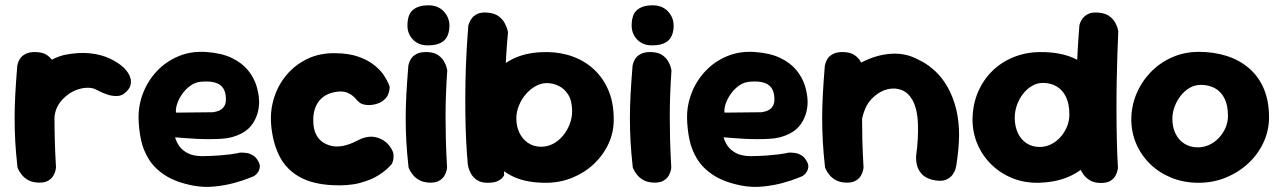

<svg xmlns="http://www.w3.org/2000/svg" viewBox="-20 -698 4900 733"><path d="M113.8 -69.8Q93.8 -68 82.6 -80.6Q71.5 -93.2 66.8 -110.6Q62 -128 60.9 -141.6Q59.8 -155.2 59.8 -155.2Q53.5 -182 51.2 -197.2Q49 -212.5 49.6 -222.1Q50.2 -231.8 51.4 -241.1Q52.5 -250.5 52.8 -265.2Q56.8 -324.2 79.6 -370.1Q102.5 -416 140.5 -446Q178.5 -476 225 -488.2Q279.8 -499.2 323.2 -494.5Q366.8 -489.8 399.2 -474.5Q431.8 -459.2 453 -439.2Q453 -439.2 458.1 -433.8Q463.2 -428.2 469.6 -418.6Q476 -409 478.8 -396.6Q481.5 -384.2 477.6 -371Q473.8 -357.8 458 -344Q444.2 -331.5 425.5 -331.4Q406.8 -331.2 389.8 -337.1Q372.8 -343 361.2 -348.8Q349.8 -354.5 349.8 -354.5Q333.5 -364.5 307.6 -362.8Q281.8 -361 255 -347Q228.8 -332 210.8 -309.4Q192.8 -286.8 188.5 -256.5Q186.2 -233.8 184.5 -216.2Q182.8 -198.8 181.9 -183.8Q181 -168.8 181.1 -152.2Q181.2 -135.8 182.2 -114Q182.2 -114 177.1 -104Q172 -94 157.2 -83.6Q142.5 -73.2 113.8 -69.8ZM123.2 -1Q101.2 -2.5 86.6 -11Q72 -19.5 63 -30.9Q54 -42.2 50.4 -50.4Q46.8 -58.5 46.8 -58.5Q40.8 -112.5 38.2 -158Q35.8 -203.5 35.8 -246.9Q35.8 -290.2 38.4 -338.8Q41 -387.2 46 -447.5Q46 -447.5 48 -455.6Q50 -463.8 56.5 -474.1Q63 -484.5 77.8 -492.2Q92.5 -500 117 -499.2Q143.8 -498.5 159.1 -487.9Q174.5 -477.2 182.1 -463.6Q189.8 -450 192.1 -439.8Q194.5 -429.5 194.5 -429.5Q191.2 -380.8 189.6 -338Q188 -295.2 188 -252.5Q188 -209.8 189.2 -162.2Q190.5 -114.8 193.8 -57.5Q193.8 -57.5 192.1 -48.5Q190.5 -39.5 184 -27.8Q177.5 -16 163.2 -7.8Q149 0.5 123.2 -1Z M718.5 10.8Q652.5 -1.8 611.4 -28.1Q570.2 -54.5 548.1 -90.1Q526 -125.8 517.9 -166.1Q509.8 -206.5 509 -246.5Q508.2 -296.2 526.4 -343Q544.5 -389.8 578.9 -426.4Q613.2 -463 661.2 -483.2Q709.2 -503.5 767.2 -499.5Q826.2 -495.5 865.1 -476.6Q904 -457.8 926.5 -430.1Q949 -402.5 958.8 -371.2Q968.5 -340 969.2 -311.2Q969.8 -263.2 944.1 -225.2Q918.5 -187.2 859 -172.8Q843 -169 821.4 -167.9Q799.8 -166.8 776.1 -166.8Q752.5 -166.8 729.8 -168Q707 -169.2 688.9 -170.6Q670.8 -172 659.6 -172.9Q648.5 -173.8 648.5 -173.8Q652 -159.5 662.8 -142.6Q673.5 -125.8 695.1 -114Q716.8 -102.2 752 -101.8Q790.2 -102.5 817.5 -104.6Q844.8 -106.8 862.2 -109.1Q879.8 -111.5 887.8 -113.4Q895.8 -115.2 895.8 -115.2Q895.8 -115.2 902.9 -115.4Q910 -115.5 921.2 -114Q932.5 -112.5 944 -106.1Q955.5 -99.8 963.5 -86.5Q973 -72.2 971.9 -61.1Q970.8 -50 965.6 -41.9Q960.5 -33.8 955.1 -29.8Q949.8 -25.8 949.8 -25.8Q949.8 -25.8 929 -17.4Q908.2 -9 874.4 0.4Q840.5 9.8 799.6 14Q758.8 18.2 718.5 10.8ZM652 -268 792 -269.5Q792 -269.5 797 -270.2Q802 -271 809.9 -273.2Q817.8 -275.5 825.2 -280.8Q832.8 -286 837.6 -295.2Q842.5 -304.5 842.5 -319Q842.5 -342.5 833.8 -358.4Q825 -374.2 805.1 -381.5Q785.2 -388.8 749.8 -386.2Q726.8 -384.8 708 -371.6Q689.2 -358.5 675.9 -339.5Q662.5 -320.5 656.1 -301Q649.8 -281.5 652 -268Z M1250 9Q1168 4.8 1118 -25.8Q1068 -56.2 1044 -107.8Q1020 -159.2 1015 -224.2Q1011 -276.2 1026.5 -325.1Q1042 -374 1074.5 -412.5Q1107 -451 1154 -473.5Q1201 -496 1261 -495Q1313.5 -494.2 1349.6 -481.1Q1385.8 -468 1409.2 -449Q1432.8 -430 1445.2 -411Q1457.8 -392 1462.8 -379.4Q1467.8 -366.8 1467.8 -366.8Q1467.8 -366.8 1467.1 -357.8Q1466.5 -348.8 1460.9 -335.6Q1455.2 -322.5 1439.2 -311.2Q1426.5 -302.8 1408.2 -299Q1390 -295.2 1373 -298.2Q1356 -301.2 1347.8 -311Q1346.2 -311 1341.4 -317.2Q1336.5 -323.5 1328 -331Q1319.5 -338.5 1306 -344.1Q1292.5 -349.8 1274 -348.5Q1249.2 -346.5 1230.9 -338Q1212.5 -329.5 1200.1 -314.9Q1187.8 -300.2 1181.8 -281.2Q1175.8 -262.2 1176 -240Q1175.5 -207 1186.5 -185.2Q1197.5 -163.5 1216.5 -152.4Q1235.5 -141.2 1258.2 -139Q1276.8 -138 1294 -142Q1311.2 -146 1326.1 -152.6Q1341 -159.2 1351.1 -164.5Q1361.2 -169.8 1365 -170.5Q1390.5 -178.8 1410.2 -175Q1430 -171.2 1444.9 -161.4Q1459.8 -151.5 1468.2 -139Q1482 -120.8 1482.5 -105.6Q1483 -90.5 1479.5 -81.4Q1476 -72.2 1476 -72.2Q1476 -72.2 1463.6 -59Q1451.2 -45.8 1424.5 -28.6Q1397.8 -11.5 1354.9 0.2Q1312 12 1250 9Z M1616.2 -1Q1594.2 -2.5 1579.6 -11Q1565 -19.5 1556 -30.9Q1547 -42.2 1543.4 -50.4Q1539.8 -58.5 1539.8 -58.5Q1533.8 -112.5 1531.2 -158Q1528.8 -203.5 1528.8 -246.9Q1528.8 -290.2 1531.4 -338.8Q1534 -387.2 1539 -447.5Q1539 -447.5 1541 -455.6Q1543 -463.8 1549.5 -474.1Q1556 -484.5 1570.8 -492.2Q1585.5 -500 1610 -499.2Q1636.8 -498.5 1652.1 -487.9Q1667.5 -477.2 1675.1 -463.6Q1682.8 -450 1685.1 -439.8Q1687.5 -429.5 1687.5 -429.5Q1684.2 -380.8 1682.6 -338Q1681 -295.2 1681 -252.5Q1681 -209.8 1682.2 -162.2Q1683.5 -114.8 1686.8 -57.5Q1686.8 -57.5 1685.1 -48.5Q1683.5 -39.5 1677 -27.8Q1670.5 -16 1656.2 -7.8Q1642 0.5 1616.2 -1ZM1616 -524.8Q1578.8 -524 1557.1 -546.4Q1535.5 -568.8 1535.5 -600Q1535.5 -643.2 1556.8 -660.5Q1578 -677.8 1615.2 -677.8Q1652.5 -677.8 1674.1 -654.5Q1695.8 -631.2 1695.8 -600Q1695.8 -579.8 1689 -562.8Q1682.2 -545.8 1664.9 -535.6Q1647.5 -525.5 1616 -524.8Z M2064 -0.2Q1994.8 -0.2 1947.4 -20.2Q1900 -40.2 1872.4 -74.6Q1844.8 -109 1832.4 -153.6Q1820 -198.2 1820 -248.2Q1820 -308.8 1836.2 -356Q1852.5 -403.2 1884.2 -435.1Q1916 -467 1962.8 -483.5Q2009.5 -500 2069.8 -499.2Q2123.2 -498.5 2169.1 -481.2Q2215 -464 2249.5 -431.2Q2284 -398.5 2303.5 -351.5Q2323 -304.5 2323 -244Q2323.8 -194 2303.4 -149.9Q2283 -105.8 2247.4 -72.1Q2211.8 -38.5 2164.6 -19.4Q2117.5 -0.2 2064 -0.2ZM1841.2 -0.2Q1815.5 -0.2 1800.4 -11Q1785.2 -21.8 1777.9 -35.4Q1770.5 -49 1768.2 -59.4Q1766 -69.8 1766 -69.8Q1762 -113.5 1759.5 -164.9Q1757 -216.2 1756.5 -272.4Q1756 -328.5 1757 -385.5Q1758 -442.5 1761 -497.2Q1764 -552 1768 -601Q1768 -601 1770.8 -609.1Q1773.5 -617.2 1780.8 -627.6Q1788 -638 1802.8 -645Q1817.5 -652 1842 -649.8Q1868 -647.5 1883.4 -636.1Q1898.8 -624.8 1906.4 -610.4Q1914 -596 1916.8 -585.8Q1919.5 -575.5 1919.5 -575.5Q1915.5 -535.5 1912.4 -483Q1909.2 -430.5 1906.5 -372Q1903.8 -313.5 1902.4 -253.1Q1901 -192.8 1901.4 -135.4Q1901.8 -78 1904.8 -29Q1904.8 -29 1900 -21.9Q1895.2 -14.8 1881.9 -7.5Q1868.5 -0.2 1841.2 -0.2ZM2045.5 -137.8Q2070.5 -137.8 2091.9 -149.1Q2113.2 -160.5 2129.4 -180.1Q2145.5 -199.8 2154.9 -223.9Q2164.2 -248 2164.2 -272.8Q2164.2 -313 2149.4 -336.5Q2134.5 -360 2112.2 -370.4Q2090 -380.8 2067.8 -380.8Q2046 -380.8 2025.4 -369.5Q2004.8 -358.2 1988.1 -339.1Q1971.5 -320 1961.4 -295.6Q1951.2 -271.2 1951.2 -245.8Q1951.2 -216.2 1962.8 -191.6Q1974.2 -167 1995.9 -152.4Q2017.5 -137.8 2045.5 -137.8Z M2472.2 -1Q2450.2 -2.5 2435.6 -11Q2421 -19.5 2412 -30.9Q2403 -42.2 2399.4 -50.4Q2395.8 -58.5 2395.8 -58.5Q2389.8 -112.5 2387.2 -158Q2384.8 -203.5 2384.8 -246.9Q2384.8 -290.2 2387.4 -338.8Q2390 -387.2 2395 -447.5Q2395 -447.5 2397 -455.6Q2399 -463.8 2405.5 -474.1Q2412 -484.5 2426.8 -492.2Q2441.5 -500 2466 -499.2Q2492.8 -498.5 2508.1 -487.9Q2523.5 -477.2 2531.1 -463.6Q2538.8 -450 2541.1 -439.8Q2543.5 -429.5 2543.5 -429.5Q2540.2 -380.8 2538.6 -338Q2537 -295.2 2537 -252.5Q2537 -209.8 2538.2 -162.2Q2539.5 -114.8 2542.8 -57.5Q2542.8 -57.5 2541.1 -48.5Q2539.5 -39.5 2533 -27.8Q2526.5 -16 2512.2 -7.8Q2498 0.5 2472.2 -1ZM2472 -524.8Q2434.8 -524 2413.1 -546.4Q2391.5 -568.8 2391.5 -600Q2391.5 -643.2 2412.8 -660.5Q2434 -677.8 2471.2 -677.8Q2508.5 -677.8 2530.1 -654.5Q2551.8 -631.2 2551.8 -600Q2551.8 -579.8 2545 -562.8Q2538.2 -545.8 2520.9 -535.6Q2503.5 -525.5 2472 -524.8Z M2812.5 10.8Q2746.5 -1.8 2705.4 -28.1Q2664.2 -54.5 2642.1 -90.1Q2620 -125.8 2611.9 -166.1Q2603.8 -206.5 2603 -246.5Q2602.2 -296.2 2620.4 -343Q2638.5 -389.8 2672.9 -426.4Q2707.2 -463 2755.2 -483.2Q2803.2 -503.5 2861.2 -499.5Q2920.2 -495.5 2959.1 -476.6Q2998 -457.8 3020.5 -430.1Q3043 -402.5 3052.8 -371.2Q3062.5 -340 3063.2 -311.2Q3063.8 -263.2 3038.1 -225.2Q3012.5 -187.2 2953 -172.8Q2937 -169 2915.4 -167.9Q2893.8 -166.8 2870.1 -166.8Q2846.5 -166.8 2823.8 -168Q2801 -169.2 2782.9 -170.6Q2764.8 -172 2753.6 -172.9Q2742.5 -173.8 2742.5 -173.8Q2746 -159.5 2756.8 -142.6Q2767.5 -125.8 2789.1 -114Q2810.8 -102.2 2846 -101.8Q2884.2 -102.5 2911.5 -104.6Q2938.8 -106.8 2956.2 -109.1Q2973.8 -111.5 2981.8 -113.4Q2989.8 -115.2 2989.8 -115.2Q2989.8 -115.2 2996.9 -115.4Q3004 -115.5 3015.2 -114Q3026.5 -112.5 3038 -106.1Q3049.5 -99.8 3057.5 -86.5Q3067 -72.2 3065.9 -61.1Q3064.8 -50 3059.6 -41.9Q3054.5 -33.8 3049.1 -29.8Q3043.8 -25.8 3043.8 -25.8Q3043.8 -25.8 3023 -17.4Q3002.2 -9 2968.4 0.4Q2934.5 9.8 2893.6 14Q2852.8 18.2 2812.5 10.8ZM2746 -268 2886 -269.5Q2886 -269.5 2891 -270.2Q2896 -271 2903.9 -273.2Q2911.8 -275.5 2919.2 -280.8Q2926.8 -286 2931.6 -295.2Q2936.5 -304.5 2936.5 -319Q2936.5 -342.5 2927.8 -358.4Q2919 -374.2 2899.1 -381.5Q2879.2 -388.8 2843.8 -386.2Q2820.8 -384.8 2802 -371.6Q2783.2 -358.5 2769.9 -339.5Q2756.5 -320.5 2750.1 -301Q2743.8 -281.5 2746 -268Z M3538.5 -11.8Q3512 -19 3498.9 -33.8Q3485.8 -48.5 3481.5 -64.4Q3477.2 -80.2 3477.4 -91.9Q3477.5 -103.5 3477.5 -103.5Q3486.5 -167.2 3484.4 -225.2Q3482.2 -283.2 3463 -317Q3447.2 -344.5 3422.5 -354.1Q3397.8 -363.8 3370.5 -357.8Q3343.2 -351.8 3319 -331.2Q3293.5 -309.8 3282 -280.4Q3270.5 -251 3267.4 -221.1Q3264.2 -191.2 3262.8 -168Q3262.5 -142.5 3262.2 -126.1Q3262 -109.8 3262.6 -98.2Q3263.2 -86.8 3262.5 -74.8Q3262.5 -74.8 3262.1 -68Q3261.8 -61.2 3257.9 -52Q3254 -42.8 3243 -35.4Q3232 -28 3209.8 -26.2Q3191.8 -25.2 3177.5 -35.1Q3163.2 -45 3155.1 -55Q3147 -65 3147 -65Q3137.2 -79.5 3135.8 -93.8Q3134.2 -108 3135.1 -128.1Q3136 -148.2 3133 -179.5Q3128.5 -218 3128.1 -245.4Q3127.8 -272.8 3131.5 -294.4Q3135.2 -316 3144.2 -336.2Q3153.2 -356.5 3169.2 -380Q3191 -407 3223.2 -431.1Q3255.5 -455.2 3293.9 -471.5Q3332.2 -487.8 3373 -492.1Q3413.8 -496.5 3451.8 -485Q3475 -477 3501.1 -462.6Q3527.2 -448.2 3552.4 -424.5Q3577.5 -400.8 3598 -364.9Q3618.5 -329 3631.2 -278.5Q3642 -229 3641.5 -180.5Q3641 -132 3631 -67Q3631 -67 3628.5 -55.9Q3626 -44.8 3617.1 -31.6Q3608.2 -18.5 3589.8 -11.2Q3571.2 -4 3538.5 -11.8ZM3206.2 -1Q3184.2 -2.5 3169.6 -11Q3155 -19.5 3146 -30.9Q3137 -42.2 3133.4 -50.4Q3129.8 -58.5 3129.8 -58.5Q3123.8 -112.5 3121.2 -158Q3118.8 -203.5 3118.8 -246.9Q3118.8 -290.2 3121.4 -338.8Q3124 -387.2 3129 -447.5Q3129 -447.5 3131 -455.6Q3133 -463.8 3139.5 -474.1Q3146 -484.5 3160.8 -492.2Q3175.5 -500 3200 -499.2Q3226.8 -498.5 3242.1 -487.9Q3257.5 -477.2 3265.1 -463.6Q3272.8 -450 3275.1 -439.8Q3277.5 -429.5 3277.5 -429.5Q3274.2 -380.8 3272.6 -338Q3271 -295.2 3271 -252.5Q3271 -209.8 3272.2 -162.2Q3273.5 -114.8 3276.8 -57.5Q3276.8 -57.5 3275.1 -48.5Q3273.5 -39.5 3267 -27.8Q3260.5 -16 3246.2 -7.8Q3232 0.5 3206.2 -1Z M3943.5 -0.2Q3890 0.5 3844.5 -18Q3799 -36.5 3764.6 -70.1Q3730.2 -103.8 3711.5 -148Q3692.8 -192.2 3692.8 -242.2Q3693.5 -299 3713.5 -345.9Q3733.5 -392.8 3768.2 -426.9Q3803 -461 3849.4 -479.8Q3895.8 -498.5 3949.2 -499.2Q4030 -500 4085.1 -473.5Q4140.2 -447 4168.5 -391.5Q4196.8 -336 4196.8 -250Q4196.8 -200 4181.6 -155.5Q4166.5 -111 4135.6 -76.6Q4104.8 -42.2 4056.9 -22Q4009 -1.8 3943.5 -0.2ZM3949.2 -137Q3971.8 -137 3992.1 -146.9Q4012.5 -156.8 4028.1 -174.1Q4043.8 -191.5 4053.1 -213.8Q4062.5 -236 4062.5 -260.8Q4062.5 -302.5 4049.1 -329Q4035.8 -355.5 4013.2 -368.5Q3990.8 -381.5 3961 -381.5Q3939.2 -381.5 3919.6 -369.9Q3900 -358.2 3885.2 -339.1Q3870.5 -320 3862.2 -296.4Q3854 -272.8 3854 -248Q3854 -216.2 3865.6 -190.9Q3877.2 -165.5 3898.9 -151.2Q3920.5 -137 3949.2 -137ZM4183.5 0.5Q4157.8 0.5 4141.2 -9.5Q4124.8 -19.5 4115.4 -33.1Q4106 -46.8 4102.4 -56.8Q4098.8 -66.8 4098.8 -66.8Q4094.5 -109.8 4092 -161.9Q4089.5 -214 4088.6 -270.5Q4087.8 -327 4089.2 -384.4Q4090.8 -441.8 4093.8 -496.9Q4096.8 -552 4100.8 -601Q4100.8 -601 4103.1 -609.1Q4105.5 -617.2 4113.1 -627.6Q4120.8 -638 4135.1 -645Q4149.5 -652 4174 -649.8Q4200 -647.5 4215 -636.5Q4230 -625.5 4237.2 -612.2Q4244.5 -599 4246.9 -589.1Q4249.2 -579.2 4249.2 -579.2Q4247.5 -540.8 4245.9 -491.2Q4244.2 -441.8 4243.2 -386.6Q4242.2 -331.5 4242.4 -274.1Q4242.5 -216.8 4243.8 -161.2Q4245 -105.8 4248 -56.8Q4248 -56.8 4246.4 -48.1Q4244.8 -39.5 4239 -28.1Q4233.2 -16.8 4220.1 -8.1Q4207 0.5 4183.5 0.5Z M4555.8 -0.2Q4500 -0.2 4453 -19.1Q4406 -38 4371.6 -71.2Q4337.2 -104.5 4318.1 -148.4Q4299 -192.3 4299 -242.2Q4299 -292.2 4318.2 -338.8Q4337.5 -385.2 4372.2 -421.6Q4407 -458 4454.1 -479Q4501.2 -500 4557 -500Q4612.8 -500 4661.2 -485Q4709.8 -470 4746.6 -439.1Q4783.5 -408.2 4804.1 -361.2Q4824.8 -314.1 4824.8 -250.1Q4824.8 -200 4804 -154.8Q4783.2 -109.5 4746 -74.8Q4708.8 -40 4660.1 -20.1Q4611.5 -0.2 4555.8 -0.2ZM4553.1 -135.5Q4575.8 -135.5 4596.5 -145Q4617.2 -154.5 4633.2 -171.5Q4649.2 -188.5 4658.6 -209.9Q4668 -231.4 4668 -255.5Q4668 -296.5 4654.6 -322.6Q4641.2 -348.8 4618 -361.4Q4594.8 -374 4564.3 -374Q4541.8 -374 4522.1 -362.8Q4502.5 -351.5 4487.8 -332.8Q4473 -314 4464.4 -291.1Q4455.8 -268.2 4455.8 -244.3Q4455.8 -212.4 4467.8 -187.8Q4479.8 -163.2 4501.8 -149.4Q4523.8 -135.5 4553.1 -135.5Z"/></svg>

Font: Sour Gummy Black
Style: Regular
Weight: 900
Version: Version 1.000